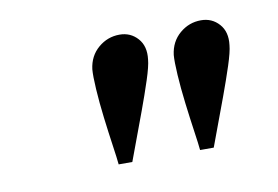

<svg xmlns="http://www.w3.org/2000/svg" viewBox="-40 -778 501 346"><g transform="rotate(-10 210.5 -605.0)"><path d="M302 -490Q301 -501 297.5 -525Q294 -549 290.5 -577.5Q287 -606 285.5 -630.5Q284 -655 285 -667Q288 -691 305 -705.5Q322 -720 344 -720Q364 -720 377 -705.5Q390 -691 387 -667Q386 -655 378 -630.5Q370 -606 359.5 -577.5Q349 -549 340 -525Q331 -501 327 -490ZM153 -490Q152 -501 148.5 -525Q145 -549 141.5 -577.5Q138 -606 136.5 -630.5Q135 -655 136 -667Q139 -691 156 -705.5Q173 -720 195 -720Q215 -720 228 -705.5Q241 -691 238 -667Q237 -655 229 -630.5Q221 -606 210.5 -577.5Q200 -549 191 -525Q182 -501 178 -490Z"/></g></svg>

Font: Inclusive Sans Light
Style: Italic
Weight: 300
Italic angle: -7°
Designer: Olivia King
Foundry: Olivia King
Version: Version 2.004